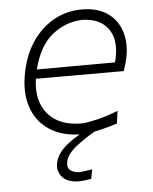

<svg xmlns="http://www.w3.org/2000/svg" viewBox="-51 -547 631 794"><g transform="rotate(-5 264.0 -150.5)"><path d="M273 9.5Q193 9.5 139.5 -25.8Q86 -61 65.5 -124.2Q45 -187.5 63 -271Q78 -342.5 114.5 -394.8Q151 -447 203.2 -475.8Q255.5 -504.5 317.5 -504.5Q384.5 -504.5 425.8 -474.8Q467 -445 481.8 -395.8Q496.5 -346.5 484 -287.5Q481.5 -275.5 477 -261Q472.5 -246.5 469 -235.5H104Q91 -144 137.2 -89.5Q183.5 -35 277.5 -35Q295.5 -35 338.2 -45Q381 -55 429 -74L422 -22Q386.5 -10 343 -0.2Q299.5 9.5 273 9.5ZM316.5 -461.5Q247.5 -459.5 191.5 -414.8Q135.5 -370 111.5 -273.5L436 -274.5Q438.5 -284.5 440.5 -293.5Q456 -369 422.8 -414.2Q389.5 -459.5 316.5 -461.5ZM245.5 202.5Q198 202.5 176 177.5Q154 152.5 161.5 117.5Q169 84 200.5 54.8Q232 25.5 296 -8L298.5 -20.5L323.5 -22L332.5 0Q286.5 26 248.8 55.5Q211 85 203.5 117Q198.5 141 212 152.5Q225.5 164 251 165Q263.5 163.5 276.2 161.8Q289 160 303.5 158L296 197Q279.5 199.5 266.2 201Q253 202.5 245.5 202.5Z"/></g></svg>

Font: Commissioner Loud ExtraLight
Style: Italic
Weight: 200
Italic angle: -12°
Designer: Kostas Bartsokas
Foundry: Kostas Bartsokas
Version: Version 1.000; ttfautohint (v1.8.3)